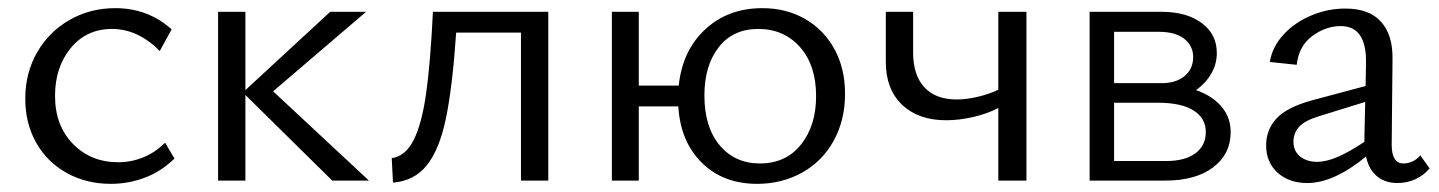

<svg xmlns="http://www.w3.org/2000/svg" viewBox="-20 -443 3531 471"><path d="M42 -201Q42 -264 71 -314.5Q100 -365 150.5 -394Q201 -423 263 -423Q343 -423 401 -371L372 -318Q318 -372 255 -372Q192 -372 153.5 -325Q115 -278 115 -208Q115 -135 159 -90Q203 -45 270 -45Q302 -45 331.5 -57Q361 -69 385 -93L408 -54Q375 -22 335 -7Q295 8 252 8Q192 8 144 -18.5Q96 -45 69 -92.5Q42 -140 42 -201Z M582 -210V0H515V-414H582V-222L790 -414H878L650 -219L885 0H795Z M1042 -414H1325V0H1258V-363H1099Q1090 -230 1074 -153Q1058 -76 1027 -37.5Q996 1 944 5L941 -55Q975 -60 995 -100Q1015 -140 1025.5 -215Q1036 -290 1042 -414Z M1481 -414H1547V-233H1645Q1654 -319 1710 -371Q1766 -423 1850 -423Q1909 -423 1955 -396.5Q2001 -370 2027 -322.5Q2053 -275 2053 -213Q2053 -148 2025 -97.5Q1997 -47 1947.5 -19.5Q1898 8 1837 8Q1754 8 1701.5 -44Q1649 -96 1644 -182H1547V0H1481ZM1844 -42Q1908 -42 1945 -88.5Q1982 -135 1982 -207Q1982 -283 1942.5 -327.5Q1903 -372 1840 -372Q1778 -372 1743 -327Q1708 -282 1708 -209Q1708 -131 1745.5 -86.5Q1783 -42 1844 -42Z M2153 -291V-414H2220V-314Q2220 -259 2247.5 -229Q2275 -199 2327 -199Q2352 -199 2380.5 -206Q2409 -213 2429 -223V-414H2498V0H2429V-178Q2402 -164 2367.5 -156Q2333 -148 2301 -148Q2233 -148 2193 -186Q2153 -224 2153 -291Z M2653 -414H2830Q2891 -414 2928 -386.5Q2965 -359 2965 -313Q2965 -286 2951.5 -262.5Q2938 -239 2914 -222Q2954 -208 2976.5 -181.5Q2999 -155 2999 -119Q2999 -65 2956 -32.5Q2913 0 2839 0H2653ZM2841 -48Q2887 -48 2912.5 -67Q2938 -86 2938 -119Q2938 -153 2908 -172Q2878 -191 2820 -191H2713V-48ZM2830 -239Q2865 -239 2886 -256.5Q2907 -274 2907 -303Q2907 -330 2885.5 -347.5Q2864 -365 2822 -365H2713V-239Z M3331 -59Q3252 6 3187 6Q3142 6 3114 -19.5Q3086 -45 3086 -86Q3086 -125 3111.5 -152.5Q3137 -180 3199 -197L3330 -232L3331 -290Q3332 -379 3269 -379Q3232 -379 3199 -354.5Q3166 -330 3161 -284L3095 -291Q3101 -328 3128.5 -358Q3156 -388 3196.5 -405Q3237 -422 3280 -422Q3339 -422 3368 -389.5Q3397 -357 3396 -298L3394 -88Q3394 -42 3423 -42Q3434 -42 3445 -47Q3456 -52 3464 -62L3487 -30Q3473 -13 3452.5 -3.5Q3432 6 3408 6Q3378 6 3358 -10.5Q3338 -27 3331 -59ZM3211 -46Q3234 -46 3262.5 -58.5Q3291 -71 3327 -95V-101L3329 -193L3216 -158Q3180 -147 3166.5 -131.5Q3153 -116 3153 -96Q3153 -72 3169.5 -59Q3186 -46 3211 -46Z"/></svg>

Font: QiushuiShotai Bright
Style: Regular
Weight: 400
Designer: Christian Thalmann (Catharsis Fonts)
Version: Version 1.250;